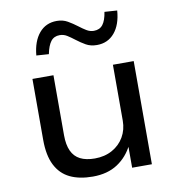

<svg xmlns="http://www.w3.org/2000/svg" viewBox="-83 -817 826 900"><g transform="rotate(-10 329.5 -366.5)"><path d="M287 9Q223 9 178.5 -12.5Q134 -34 110.5 -80.5Q87 -127 87 -201V-491H187V-205Q187 -160 200.5 -130.5Q214 -101 241.5 -87Q269 -73 311 -73Q358 -73 394 -93Q430 -113 450 -147.5Q470 -182 470 -225V-491H569V0H475V-109H480Q453 -54 405 -22.5Q357 9 287 9ZM183 -592 124 -596Q130 -663 162 -701Q194 -739 246 -739Q275 -739 297.5 -726Q320 -713 341 -697Q359 -683 375.5 -673Q392 -663 410 -663Q438 -663 453 -682.5Q468 -702 474 -742L534 -738Q529 -671 497 -633Q465 -595 413 -595Q383 -595 361 -607.5Q339 -620 317 -637Q299 -651 283 -661Q267 -671 248 -671Q221 -671 206 -651.5Q191 -632 183 -592Z"/></g></svg>

Font: Nunito Sans 10pt SemiExpanded Medium
Style: Regular
Weight: 500
Width: 6
Designer: Vernon Adams
Foundry: Vernon Adams
Version: Version 3.101;gftools[0.9.27]